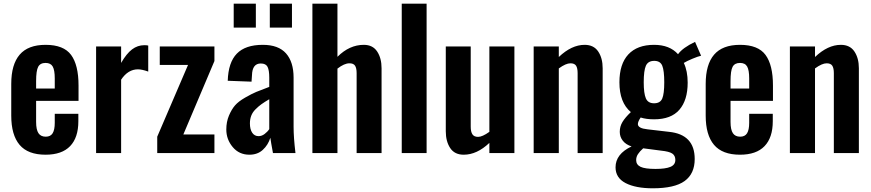

<svg xmlns="http://www.w3.org/2000/svg" viewBox="-20 -830 4725 1041"><path d="M227.1 8.8Q131.3 8.8 86.2 -44.7Q41 -98.1 41 -203.1V-375Q41 -480.5 86.7 -533.7Q132.3 -586.9 227.1 -586.9Q325.2 -586.9 365.5 -532.2Q405.8 -477.5 405.8 -366.2V-283.2H175.8V-168.9Q175.8 -127 188.5 -107.9Q201.2 -88.9 228 -88.9Q253.9 -88.9 265.4 -107.4Q276.9 -126 276.9 -164.1V-212.9H404.8V-172.9Q404.8 -84 360.1 -37.6Q315.4 8.8 227.1 8.8ZM175.8 -350.1H276.9V-404.8Q276.9 -449.7 265.9 -469.2Q254.9 -488.8 227.1 -488.8Q198.2 -488.8 187 -467.8Q175.8 -446.8 175.8 -390.1Z M501 0V-578.1H636.7V-488.8Q666 -539.6 696 -562.3Q726.1 -585 762.7 -585Q775.9 -585 783.7 -583V-441.9Q750 -454.1 728 -454.1Q673.8 -454.1 636.7 -397.9V0Z M832.5 0V-88.9L999.5 -478H846.2V-578.1H1142.6V-499L974.1 -101.1H1142.6V0Z M1442.9 -680.2V-810.1H1563V-680.2ZM1247.1 -680.2V-810.1H1367.2V-680.2ZM1332 8.8Q1276.4 8.8 1241.7 -32.7Q1207 -74.2 1207 -127.9Q1207 -169.4 1221.4 -203.4Q1235.8 -237.3 1254.2 -258.5Q1272.5 -279.8 1309.1 -300.8Q1345.7 -321.8 1369.9 -331.8Q1394 -341.8 1439.9 -358.9V-409.2Q1439.9 -449.2 1430.7 -467.5Q1421.4 -485.8 1394 -485.8Q1347.7 -485.8 1346.2 -421.9L1343.8 -387.2L1214.8 -392.1Q1217.8 -491.7 1264.2 -539.3Q1310.5 -586.9 1404.8 -586.9Q1489.7 -586.9 1530.8 -540.5Q1571.8 -494.1 1571.8 -409.2V-142.1Q1571.8 -84.5 1582 0H1460Q1448.7 -60.5 1445.8 -83Q1433.6 -43.9 1405 -17.6Q1376.5 8.8 1332 8.8ZM1381.8 -91.8Q1399.4 -91.8 1415 -103.8Q1430.7 -115.7 1439.9 -129.9V-292Q1414.1 -276.9 1397.7 -265.1Q1381.3 -253.4 1365.5 -237.5Q1349.6 -221.7 1342.3 -202.9Q1335 -184.1 1335 -161.1Q1335 -128.9 1347.4 -110.4Q1359.9 -91.8 1381.8 -91.8Z M1673.8 0V-810.1H1809.6V-522Q1874.5 -586.9 1952.6 -586.9Q2001 -586.9 2024.9 -550.8Q2048.8 -514.6 2048.8 -460V0H1913.6V-433.1Q1913.6 -460.9 1905 -473.9Q1896.5 -486.8 1874.5 -486.8Q1846.7 -486.8 1809.6 -458V0Z M2158.2 0V-810.1H2293V0Z M2494.1 8.8Q2444.8 8.8 2420.9 -27.3Q2397 -63.5 2397 -118.2V-578.1H2532.2V-143.1Q2532.2 -115.7 2541.3 -101.8Q2550.3 -87.9 2572.3 -87.9Q2595.2 -87.9 2633.3 -115.2V-578.1H2769V0H2633.3V-55.2Q2565.9 8.8 2494.1 8.8Z M2873.5 0V-578.1H3009.8V-521Q3079.1 -586.9 3149.9 -586.9Q3199.2 -586.9 3223.4 -550.8Q3247.6 -514.6 3247.6 -460V0H3111.8V-433.1Q3111.8 -460.9 3103.3 -473.9Q3094.7 -486.8 3072.8 -486.8Q3047.9 -486.8 3009.8 -459V0Z M3519.5 190.9Q3426.3 190.9 3371.8 162.6Q3317.4 134.3 3317.4 77.1Q3317.4 4.9 3404.3 -36.1Q3373.5 -45.9 3356.9 -66.9Q3340.3 -87.9 3340.3 -115.2Q3340.3 -144.5 3355 -168.7Q3369.6 -192.9 3400.4 -222.2Q3338.4 -273.9 3338.4 -383.8Q3338.4 -482.9 3386.7 -534.9Q3435.1 -586.9 3526.4 -586.9Q3610.8 -586.9 3656.2 -536.1Q3681.6 -571.3 3748.5 -603L3781.2 -527.8Q3765.1 -524.4 3734.6 -511.7Q3704.1 -499 3687.5 -488.8Q3708.5 -444.8 3708.5 -381.8Q3708.5 -287.1 3663.6 -235.1Q3618.7 -183.1 3526.4 -183.1Q3483.4 -183.1 3453.6 -192.9Q3438.5 -170.9 3438.5 -157.2Q3438.5 -134.3 3490.2 -128.9L3607.4 -115.2Q3746.6 -101.1 3746.6 32.2Q3746.6 111.8 3692.1 151.4Q3637.7 190.9 3519.5 190.9ZM3581.5 -383.8Q3581.5 -446.8 3570.8 -473.4Q3560.1 -500 3527.3 -500Q3493.7 -500 3481.9 -473.6Q3470.2 -447.3 3470.2 -383.8Q3470.2 -323.7 3481.7 -296.9Q3493.2 -270 3526.4 -270Q3559.6 -270 3570.6 -295.7Q3581.5 -321.3 3581.5 -383.8ZM3429.2 38.1Q3429.2 63 3453.1 74.5Q3477.1 85.9 3534.2 85.9Q3588.4 85.9 3615 74.7Q3641.6 63.5 3641.6 37.1Q3641.6 13.7 3624.8 2.4Q3607.9 -8.8 3564.5 -13.2L3467.3 -25.9Q3448.7 -9.3 3439 5.6Q3429.2 20.5 3429.2 38.1Z M3992.2 8.8Q3896.5 8.8 3851.3 -44.7Q3806.2 -98.1 3806.2 -203.1V-375Q3806.2 -480.5 3851.8 -533.7Q3897.5 -586.9 3992.2 -586.9Q4090.3 -586.9 4130.6 -532.2Q4170.9 -477.5 4170.9 -366.2V-283.2H3940.9V-168.9Q3940.9 -127 3953.6 -107.9Q3966.3 -88.9 3993.2 -88.9Q4019 -88.9 4030.5 -107.4Q4042 -126 4042 -164.1V-212.9H4169.9V-172.9Q4169.9 -84 4125.2 -37.6Q4080.6 8.8 3992.2 8.8ZM3940.9 -350.1H4042V-404.8Q4042 -449.7 4031 -469.2Q4020 -488.8 3992.2 -488.8Q3963.4 -488.8 3952.1 -467.8Q3940.9 -446.8 3940.9 -390.1Z M4262.7 0V-578.1H4398.9V-521Q4468.3 -586.9 4539.1 -586.9Q4588.4 -586.9 4612.5 -550.8Q4636.7 -514.6 4636.7 -460V0H4501V-433.1Q4501 -460.9 4492.4 -473.9Q4483.9 -486.8 4461.9 -486.8Q4437 -486.8 4398.9 -459V0Z"/></svg>

Font: Oswald Medium
Style: Regular
Weight: 500
Designer: Vernon Adams
Foundry: Vernon Adams
Version: Version 4.103